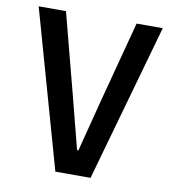

<svg xmlns="http://www.w3.org/2000/svg" viewBox="-79 -768 758 838"><g transform="rotate(10 300.0 -349.0)"><path d="M222 0 25 -698H146L238 -346L299 -109H305L366 -346L459 -698H575L378 0Z"/></g></svg>

Font: IBM Plaex Mono Medium
Style: Regular
Weight: 500
Designer: Mike Abbink, Paul van der Laan, Pieter van Rosmalen
Foundry: Bold Monday
Version: Version 2.003